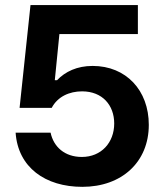

<svg xmlns="http://www.w3.org/2000/svg" viewBox="-20 -723 647 756"><path d="M304.2 12.7C459.5 12.7 565.9 -85 565.9 -231.4C565.9 -367.2 476.6 -463.4 344.7 -463.4C283.2 -463.4 236.8 -440.9 204.6 -407.2H195.8L213.9 -588.9H522.9V-703.1H100.1L57.1 -298.3H183.6C207 -342.8 253.4 -363.3 303.2 -363.3C383.3 -363.3 429.7 -308.6 429.7 -236.8C429.7 -161.6 378.9 -105 302.2 -105C234.4 -105 190.9 -145 179.2 -200.7H41.5C50.8 -64 158.2 12.7 304.2 12.7Z"/></svg>

Font: Faust Sans Bold
Style: Regular
Weight: 700
Designer: Andreas Faust
Version: Version 1.003;Glyphs 3.1.2 (3151)